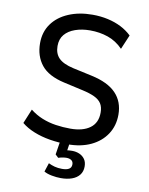

<svg xmlns="http://www.w3.org/2000/svg" viewBox="-98 -784 814 1052"><g transform="rotate(10 309.5 -258.0)"><path d="M319 9Q267 9 219 1Q171 -7 130 -23.5Q89 -40 60 -64L93 -144Q125 -119 161 -104.5Q197 -90 237 -84Q277 -78 319 -78Q388 -78 427.5 -107Q467 -136 467 -193Q467 -224 454.5 -243.5Q442 -263 415.5 -275.5Q389 -288 348 -297L241 -321Q152 -341 113 -390Q74 -439 74 -511Q74 -573 106.5 -618.5Q139 -664 197.5 -689Q256 -714 331 -714Q376 -714 416.5 -705Q457 -696 490.5 -679Q524 -662 550 -637L516 -557Q479 -595 432.5 -611Q386 -627 333 -627Q287 -627 250 -614Q213 -601 192 -576Q171 -551 171 -512Q171 -470 195.5 -445Q220 -420 277 -407L383 -384Q476 -364 520.5 -317.5Q565 -271 565 -199Q565 -137 534 -90Q503 -43 448 -17Q393 9 319 9ZM314 198Q290 198 263.5 193Q237 188 220 178L236 129Q252 137 270.5 142Q289 147 312 147Q337 147 350.5 139Q364 131 364 113Q364 98 353.5 90.5Q343 83 326 83Q317 83 305 85Q293 87 281 91L264 75L279 -20H332L320 60L295 48Q305 44 320 42Q335 40 350 40Q372 40 390.5 48Q409 56 420.5 72Q432 88 432 113Q432 141 417 160Q402 179 375.5 188.5Q349 198 314 198Z"/></g></svg>

Font: Nunito Sans 7pt SemiCondensed Medium
Style: Regular
Weight: 500
Width: 4
Designer: Vernon Adams
Foundry: Vernon Adams
Version: Version 3.101;gftools[0.9.27]